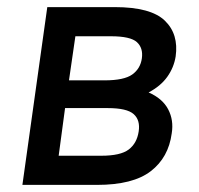

<svg xmlns="http://www.w3.org/2000/svg" viewBox="-20 -520 560 540"><path d="M113 -500H303Q404 -500 443.5 -462Q483 -424 474 -361Q469 -330 450.5 -304Q432 -278 398 -260Q437 -243 453 -212.5Q469 -182 463 -145Q454 -77 404 -38.5Q354 0 253 0H43ZM163 -216 145 -82H265Q319 -82 342 -99.5Q365 -117 370 -150Q375 -182 356 -199Q337 -216 283 -216ZM192 -418 174 -294H274Q329 -294 352 -310.5Q375 -327 379 -356Q383 -385 365 -401.5Q347 -418 292 -418Z"/></svg>

Font: Retni Sans Medium
Style: Italic
Weight: 500
Italic angle: -8°
Designer: Vitaly Kuzmin
Foundry: ParaType Ltd.
Version: Version 1.00;June 10, 2019;FontCreator 11.5.0.2425 64-bit; t